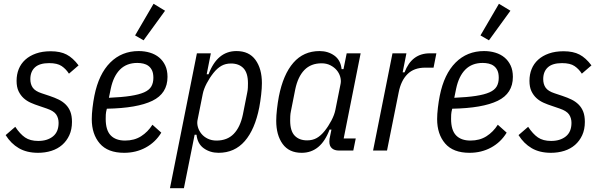

<svg xmlns="http://www.w3.org/2000/svg" viewBox="-20 -799 3191 1019"><path d="M182 12Q122 12 80 -12.5Q38 -37 10 -82L61 -126Q86 -88 113 -69.5Q140 -51 183 -51Q231 -51 261 -75Q291 -99 291 -147Q291 -172 278.5 -191Q266 -210 228 -223L187 -237Q165 -244 143.5 -253.5Q122 -263 105.5 -278Q89 -293 78.5 -315Q68 -337 68 -370Q68 -404 79.5 -432.5Q91 -461 114 -482Q137 -503 171 -515Q205 -527 249 -527Q300 -527 333.5 -509.5Q367 -492 397 -452L346 -408Q330 -433 307 -448.5Q284 -464 241 -464Q190 -464 165.5 -441.5Q141 -419 141 -379Q141 -352 154 -333.5Q167 -315 201 -304L243 -290Q270 -281 291.5 -270.5Q313 -260 329 -244Q345 -228 353.5 -206Q362 -184 362 -152Q362 -112 348 -81.5Q334 -51 310 -30Q286 -9 253 1.5Q220 12 182 12Z M639 12Q552 12 509.5 -37.5Q467 -87 467 -167Q467 -193 471 -227Q475 -261 481 -291Q504 -406 565 -467Q626 -528 716 -528Q748 -528 776 -519.5Q804 -511 824.5 -494Q845 -477 857 -451.5Q869 -426 869 -391Q869 -303 788.5 -264Q708 -225 547 -222Q542 -203 541.5 -190.5Q541 -178 541 -168Q541 -108 567.5 -80.5Q594 -53 644 -53Q693 -53 729 -76Q765 -99 789 -137L836 -95Q805 -44 753.5 -16Q702 12 639 12ZM709 -465Q652 -465 617 -430Q582 -395 568 -329L558 -280Q627 -283 672.5 -290Q718 -297 745 -309Q772 -321 783 -340Q794 -359 794 -386Q794 -410 787 -425Q780 -440 768 -449Q756 -458 740.5 -461.5Q725 -465 709 -465ZM742 -585 697 -611 795 -779 856 -742Z M1025 -516H1099L1077 -405H1087Q1133 -528 1235 -528Q1302 -528 1336 -481Q1370 -434 1370 -358Q1370 -331 1366 -296Q1362 -261 1356 -229Q1333 -112 1279 -50Q1225 12 1140 12Q1095 12 1061.5 -12Q1028 -36 1023 -84H1013L956 200H882ZM1129 -53Q1186 -53 1220.5 -88.5Q1255 -124 1269 -191L1292 -307Q1295 -321 1295.5 -334Q1296 -347 1296 -357Q1296 -412 1272 -437Q1248 -462 1206 -462Q1177 -462 1155 -449.5Q1133 -437 1113 -412Q1093 -387 1077 -356.5Q1061 -326 1056 -300L1028 -160Q1025 -143 1030.5 -124Q1036 -105 1049 -89Q1062 -73 1082.5 -63Q1103 -53 1129 -53Z M1779 0Q1755 0 1741.5 -12Q1728 -24 1728 -47Q1728 -55 1729 -62Q1730 -69 1732 -77L1739 -111H1729Q1683 12 1581 12Q1514 12 1480 -35Q1446 -82 1446 -158Q1446 -185 1450 -220Q1454 -255 1460 -287Q1483 -404 1537 -466Q1591 -528 1676 -528Q1721 -528 1754.5 -504Q1788 -480 1793 -432H1803L1820 -516H1894L1804 -64H1868L1855 0ZM1610 -54Q1639 -54 1661 -66.5Q1683 -79 1703 -104Q1723 -129 1739 -159.5Q1755 -190 1760 -216L1788 -356Q1791 -373 1785.5 -392Q1780 -411 1767 -426.5Q1754 -442 1733.5 -452.5Q1713 -463 1687 -463Q1630 -463 1595.5 -427.5Q1561 -392 1547 -325L1524 -209Q1521 -195 1520.5 -182Q1520 -169 1520 -159Q1520 -104 1544 -79Q1568 -54 1610 -54Z M1960 0 2063 -516H2137L2117 -415H2127Q2165 -516 2261 -516H2296L2281 -440H2237Q2177 -440 2142.5 -405.5Q2108 -371 2096 -309L2034 0Z M2472 12Q2385 12 2342.5 -37.5Q2300 -87 2300 -167Q2300 -193 2304 -227Q2308 -261 2314 -291Q2337 -406 2398 -467Q2459 -528 2549 -528Q2581 -528 2609 -519.5Q2637 -511 2657.5 -494Q2678 -477 2690 -451.5Q2702 -426 2702 -391Q2702 -303 2621.5 -264Q2541 -225 2380 -222Q2375 -203 2374.5 -190.5Q2374 -178 2374 -168Q2374 -108 2400.5 -80.5Q2427 -53 2477 -53Q2526 -53 2562 -76Q2598 -99 2622 -137L2669 -95Q2638 -44 2586.5 -16Q2535 12 2472 12ZM2542 -465Q2485 -465 2450 -430Q2415 -395 2401 -329L2391 -280Q2460 -283 2505.5 -290Q2551 -297 2578 -309Q2605 -321 2616 -340Q2627 -359 2627 -386Q2627 -410 2620 -425Q2613 -440 2601 -449Q2589 -458 2573.5 -461.5Q2558 -465 2542 -465ZM2575 -585 2530 -611 2628 -779 2689 -742Z M2904 12Q2844 12 2802 -12.5Q2760 -37 2732 -82L2783 -126Q2808 -88 2835 -69.5Q2862 -51 2905 -51Q2953 -51 2983 -75Q3013 -99 3013 -147Q3013 -172 3000.5 -191Q2988 -210 2950 -223L2909 -237Q2887 -244 2865.5 -253.5Q2844 -263 2827.5 -278Q2811 -293 2800.5 -315Q2790 -337 2790 -370Q2790 -404 2801.5 -432.5Q2813 -461 2836 -482Q2859 -503 2893 -515Q2927 -527 2971 -527Q3022 -527 3055.5 -509.5Q3089 -492 3119 -452L3068 -408Q3052 -433 3029 -448.5Q3006 -464 2963 -464Q2912 -464 2887.5 -441.5Q2863 -419 2863 -379Q2863 -352 2876 -333.5Q2889 -315 2923 -304L2965 -290Q2992 -281 3013.5 -270.5Q3035 -260 3051 -244Q3067 -228 3075.5 -206Q3084 -184 3084 -152Q3084 -112 3070 -81.5Q3056 -51 3032 -30Q3008 -9 2975 1.5Q2942 12 2904 12Z"/></svg>

Font: IBM Plex Sans Cond
Style: Italic
Weight: 400
Width: 3
Italic angle: -11°
Designer: Mike Abbink, Paul van der Laan, Pieter van Rosmalen
Foundry: Bold Monday
Version: Version 1.3